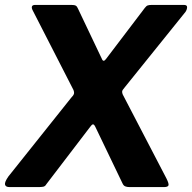

<svg xmlns="http://www.w3.org/2000/svg" viewBox="-25 -762 782 782"><path d="M653 -35Q664 -13 661 -6.5Q658 0 642 0H503Q492 0 485 -3Q478 -6 474 -15L363 -246Q358 -256 353.5 -255.5Q349 -255 342 -245L164 -12Q159 -3 151 -1.5Q143 0 131 0H14Q-2 0 -4.5 -10Q-7 -20 9 -43L265 -364Q274 -373 276 -379.5Q278 -386 274 -396L107 -722Q103 -731 105.5 -736.5Q108 -742 119 -742H265Q278 -742 283.5 -739Q289 -736 293 -726L390 -522Q396 -507 407 -522L565 -730Q571 -738 577 -740Q583 -742 595 -742H724Q738 -742 737 -731.5Q736 -721 730 -713L482 -405Q473 -395 472.5 -389.5Q472 -384 475 -377L653 -35Z"/></svg>

Font: Libre Franklin
Style: Bold Italic
Weight: 700
Italic angle: -8°
Designer: Pablo Impallari, Rodrigo Fuenzalida, Nhung Nguyen
Foundry: Impallari Type
Version: Version 3.000